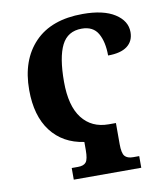

<svg xmlns="http://www.w3.org/2000/svg" viewBox="-82 -792 741 860"><g transform="rotate(-10 289.0 -362.0)"><path d="M184 -53H213Q239 -53 249.5 -66.5Q260 -80 260 -121V-158Q164 -172 110.5 -242Q57 -312 57 -430Q57 -566 133 -645Q209 -724 352 -724Q446 -724 497.5 -691Q549 -658 549 -607Q549 -566 519.5 -543.5Q490 -521 432 -521Q432 -583 410 -621.5Q388 -660 336 -660Q272 -660 244.5 -605Q217 -550 217 -439Q217 -329 260.5 -273Q304 -217 381 -217H414V-121Q414 -80 425.5 -66.5Q437 -53 463 -53H491V0H184Z"/></g></svg>

Font: Noto Serif CondExtraBold
Style: Regular
Weight: 800
Width: 3
Designer: Monotype Design Team
Foundry: Monotype Imaging Inc.
Version: Version 1.001